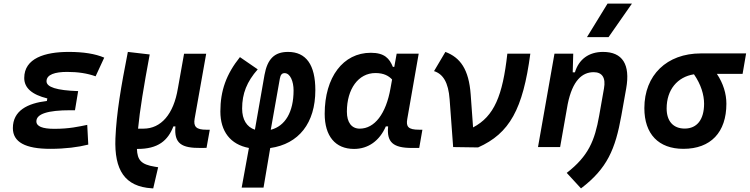

<svg xmlns="http://www.w3.org/2000/svg" viewBox="-20 -815 4155 1064"><path d="M258.3 9.8C341.8 9.8 413.6 0.5 469.2 -13.7L463.4 -123C418 -113.8 364.7 -101.1 281.7 -101.1C214.8 -101.1 181.6 -114.7 181.6 -142.6C181.6 -183.6 244.1 -204.1 370.1 -204.1H395.5L413.1 -310.1C293 -314 237.8 -332.5 237.8 -364.7C237.8 -402.3 285.6 -416.5 352.1 -416.5C411.6 -416.5 463.4 -408.7 509.8 -392.1L557.6 -495.6C507.3 -517.1 442.4 -527.3 360.8 -527.3C229 -527.3 114.3 -492.2 114.3 -382.8C114.3 -328.1 156.7 -290.5 242.2 -269.5L239.7 -255.4C132.3 -242.7 51.3 -201.7 51.3 -105C51.3 -27.8 120.1 9.8 258.3 9.8Z M829.1 229 856.4 111.8 838.4 108.9C761.2 96.7 741.2 71.3 738.8 10.3C857.4 11.7 911.1 -37.6 940.9 -114.7H952.1C943.8 -18.6 986.8 5.9 1093.3 4.9L1124.5 4.4L1142.6 -96.2H1122.6C1068.4 -96.2 1050.8 -112.8 1058.6 -157.2L1122.6 -517.1H1000L965.8 -325.2V-325.7C942.4 -181.2 871.6 -102.1 775.4 -102.1H745.1C754.9 -204.6 776.4 -335 809.6 -513.2L688.5 -527.3C650.9 -335.4 625.5 -189.9 619.6 -48.3C612.8 127.4 671.4 219.2 821.3 228.5Z M1440.4 224.6 1477.5 5.4C1635.7 -17.1 1727.5 -132.8 1727.5 -315.4C1727.5 -456.1 1676.3 -527.3 1576.2 -527.3C1501 -527.3 1461.9 -488.3 1445.8 -399.9L1392.6 -96.2C1347.2 -111.3 1321.8 -152.3 1321.8 -213.4C1321.8 -296.9 1348.1 -362.3 1408.2 -430.7L1309.6 -498.5C1233.9 -403.8 1201.2 -312.5 1201.2 -197.3C1201.2 -86.9 1256.8 -14.2 1359.4 4.9L1319.3 224.6ZM1480.5 -95.7 1530.8 -379.4C1534.7 -400.9 1542.5 -409.7 1557.1 -409.7C1588.9 -409.7 1606.9 -362.8 1606.9 -314C1606.9 -194.3 1560.5 -116.2 1480.5 -95.7Z M2165 -444.3H2157.2C2138.2 -490.7 2111.3 -522.5 2034.7 -522.5C1881.3 -522.5 1779.3 -387.2 1779.3 -184.1C1779.3 -60.5 1838.4 10.3 1941.9 10.3C2020.5 10.3 2083.5 -34.7 2118.2 -114.7H2130.9C2122.1 -27.3 2157.7 4.9 2262.7 4.9H2303.2L2320.8 -96.2H2301.8C2242.2 -96.2 2229.5 -113.3 2236.8 -154.8L2300.3 -517.6H2178.2ZM2060.5 -410.2C2108.4 -410.2 2134.8 -393.6 2152.8 -374.5L2144 -325.7C2119.1 -183.6 2055.7 -102.1 1973.6 -102.1C1928.7 -102.1 1902.3 -136.2 1902.3 -196.3C1902.3 -321.8 1965.8 -410.2 2060.5 -410.2Z M2491.2 0 2629.4 2C2804.2 -75.7 2877.9 -210 2918.9 -517.6H2791.5C2765.6 -284.7 2718.8 -170.4 2601.6 -108.9L2588.4 -291.5C2578.1 -431.2 2530.8 -496.1 2448.2 -527.3L2385.3 -420.9C2435.1 -404.8 2464.8 -358.9 2471.7 -264.2Z M2961.4 0H3084L3126 -237.8C3152.8 -370.1 3207 -415 3270 -415C3316.9 -415 3337.9 -384.3 3327.1 -325.2L3300.3 -173.3C3275.9 -36.1 3241.2 49.8 3120.6 143.1L3199.7 229C3345.2 118.7 3390.1 11.2 3423.3 -174.3L3450.2 -325.2C3473.6 -458 3429.7 -527.3 3321.8 -527.3C3243.2 -527.3 3187.5 -486.3 3166 -414.1H3153.8L3156.7 -517.6H3052.7ZM3232.9 -609.4H3352.5L3481.9 -794.9H3346.7Z M3767.1 9.8C3918.5 9.8 4005.4 -81.5 4005.4 -240.2C4005.4 -295.4 3988.3 -352.5 3952.6 -405.8H4095.2L4114.7 -519H3863.8C3675.3 -519 3550.8 -398.4 3550.8 -215.8C3550.8 -72.3 3629.4 9.8 3767.1 9.8ZM3825.7 -403.3C3864.7 -347.2 3881.8 -289.6 3881.8 -240.2C3881.8 -152.8 3842.8 -102.5 3774.4 -102.5C3710.9 -102.5 3674.3 -143.6 3674.3 -213.9C3674.3 -317.4 3733.4 -388.7 3825.7 -403.3Z"/></svg>

Font: Cascadia Mono SemiBold
Style: Italic
Weight: 600
Italic angle: -10°
Monospace: yes
Designer: Aaron Bell
Foundry: Saja Typeworks
Version: Version 2404.023